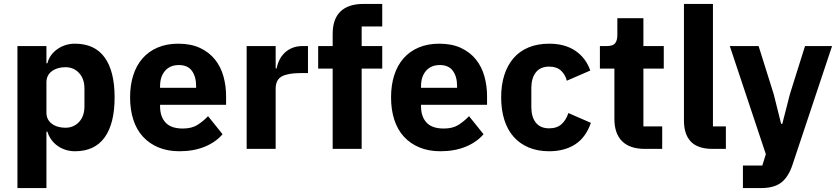

<svg xmlns="http://www.w3.org/2000/svg" viewBox="-20 -760 4273 980"><path d="M69 -525H217V-437H222Q233 -481 272.5 -509Q312 -537 363 -537Q463 -537 514 -467Q565 -397 565 -263Q565 -129 514 -58.5Q463 12 363 12Q337 12 314 4.5Q291 -3 272.5 -16.5Q254 -30 241 -48.5Q228 -67 222 -88H217V200H69ZM314 -108Q356 -108 383.5 -137.5Q411 -167 411 -217V-308Q411 -358 383.5 -387.5Q356 -417 314 -417Q272 -417 244.5 -396.5Q217 -376 217 -340V-185Q217 -149 244.5 -128.5Q272 -108 314 -108Z M896 12Q836 12 789 -7.5Q742 -27 709.5 -62.5Q677 -98 660.5 -149Q644 -200 644 -263Q644 -325 660 -375.5Q676 -426 707.5 -462Q739 -498 785 -517.5Q831 -537 890 -537Q955 -537 1001.5 -515Q1048 -493 1077.5 -456Q1107 -419 1120.5 -370.5Q1134 -322 1134 -269V-225H797V-217Q797 -165 825 -134.5Q853 -104 913 -104Q959 -104 988 -122.5Q1017 -141 1042 -167L1116 -75Q1081 -34 1024.5 -11Q968 12 896 12ZM893 -428Q848 -428 822.5 -398.5Q797 -369 797 -320V-312H981V-321Q981 -369 959.5 -398.5Q938 -428 893 -428Z M1239 0V-525H1387V-411H1392Q1396 -433 1406 -453.5Q1416 -474 1432.5 -490Q1449 -506 1472 -515.5Q1495 -525 1526 -525H1552V-387H1515Q1450 -387 1418.5 -370Q1387 -353 1387 -307V0Z M1678 -410H1604V-525H1678V-587Q1678 -663 1718 -701.5Q1758 -740 1835 -740H1931V-625H1826V-525H1931V-410H1826V0H1678Z M2228 12Q2168 12 2121 -7.5Q2074 -27 2041.5 -62.5Q2009 -98 1992.5 -149Q1976 -200 1976 -263Q1976 -325 1992 -375.5Q2008 -426 2039.5 -462Q2071 -498 2117 -517.5Q2163 -537 2222 -537Q2287 -537 2333.5 -515Q2380 -493 2409.5 -456Q2439 -419 2452.5 -370.5Q2466 -322 2466 -269V-225H2129V-217Q2129 -165 2157 -134.5Q2185 -104 2245 -104Q2291 -104 2320 -122.5Q2349 -141 2374 -167L2448 -75Q2413 -34 2356.5 -11Q2300 12 2228 12ZM2225 -428Q2180 -428 2154.5 -398.5Q2129 -369 2129 -320V-312H2313V-321Q2313 -369 2291.5 -398.5Q2270 -428 2225 -428Z M2783 12Q2724 12 2678 -7.5Q2632 -27 2601 -62.5Q2570 -98 2554 -149Q2538 -200 2538 -263Q2538 -326 2554 -376.5Q2570 -427 2601 -463Q2632 -499 2678 -518Q2724 -537 2783 -537Q2863 -537 2916.5 -501Q2970 -465 2993 -400L2873 -348Q2866 -378 2844 -399Q2822 -420 2783 -420Q2738 -420 2715 -390.5Q2692 -361 2692 -311V-213Q2692 -163 2715 -134Q2738 -105 2783 -105Q2823 -105 2846.5 -126.5Q2870 -148 2881 -183L2996 -133Q2970 -58 2915.5 -23Q2861 12 2783 12Z M3272 0Q3195 0 3155.5 -39Q3116 -78 3116 -153V-410H3042V-525H3079Q3109 -525 3120 -539.5Q3131 -554 3131 -581V-667H3264V-525H3368V-410H3264V-115H3360V0Z M3618 0Q3542 0 3506.5 -37Q3471 -74 3471 -144V-740H3619V-115H3685V0Z M4089 -525H4227L4025 81Q4005 142 3968.5 171Q3932 200 3864 200H3772V85H3871L3889 27L3705 -525H3852L3929 -280L3967 -128H3973L4012 -280Z"/></svg>

Font: IBMPlexSans-Bold
Style: Bold
Weight: 700
Designer: Mike Abbink, Paul van der Laan, Pieter van Rosmalen
Foundry: Bold Monday
Version: Version 3.1